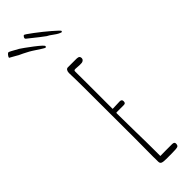

<svg xmlns="http://www.w3.org/2000/svg" viewBox="-434 -1068 1084 1084"><g transform="rotate(-45 108.0 -526.5)"><path d="M63.5 -1057.6Q61.5 -1057.6 57.1 -1052.2Q52.7 -1046.9 52.7 -1042.5Q52.7 -1036.1 59.1 -1032.7Q130.9 -975.1 149.9 -961.9Q161.1 -957 184.6 -939.5Q209.5 -920.9 226.1 -917.5L230.5 -922.9Q229 -929.2 190.2 -962.4Q151.4 -995.6 110.1 -1026.6Q68.8 -1057.6 63.5 -1057.6ZM-10.7 -1021Q-62 -1050.3 -66.9 -1050.3Q-72.3 -1050.3 -79.1 -1042Q-85.9 -1033.7 -87.4 -1025.9L-35.2 -996.6Q-19 -989.7 18.6 -969.7Q20 -969.2 31.7 -961.9L43 -954.6Q60.1 -942.9 79.1 -931.2Q95.7 -920.4 99.6 -920.4Q105 -920.4 105 -927.7Q105 -935.1 57.6 -971.7Q5.9 -1010.7 -10.7 -1021ZM136.7 5.9H179.2Q217.8 5.9 228 2Q237.3 -1.5 237.3 -17.1Q237.3 -30.3 218.8 -30.3H210H167.5L125 -29.8V-66.9Q125 -133.8 123 -225.6Q121.1 -316.9 121.1 -374Q121.1 -378.9 125 -378.9H182.1Q190.4 -378.9 193.8 -382.6Q197.3 -386.2 197.3 -395.5Q197.3 -410.2 180.7 -410.2Q160.2 -410.2 126.5 -408.2H125.5H124.5Q122.6 -408.2 122.6 -410.2V-535.2V-620.1Q122.1 -657.7 122.1 -705.1Q122.1 -712.4 124.3 -714.6Q126.5 -716.8 133.8 -716.8L149.9 -715.8L166 -714.8Q178.2 -714.8 182.6 -715.3Q189.5 -715.8 195.8 -720.9Q202.1 -726.1 202.1 -733.9Q202.1 -747.6 191.9 -751Q187 -752.4 182.4 -752.7Q177.7 -752.9 171.4 -752.9H109.4Q101.1 -752.9 96.2 -745.1Q91.3 -737.3 91.3 -725.1Q93.3 -662.6 93.3 -613.8L94.2 -201.2L93.3 -55.2V-53.2Q93.3 -43 93.8 -34.7V-16.1Q93.8 -2.4 103.5 1.7Q113.3 5.9 136.7 5.9Z"/></g></svg>

Font: Amatica SC
Style: Regular
Weight: 400
Designer: Vernon Adams, Ben Nathan
Foundry: newtypography
Version: Version 2.001